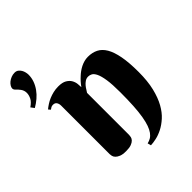

<svg xmlns="http://www.w3.org/2000/svg" viewBox="-247 -850 1053 1053"><g transform="rotate(-45 279.0 -323.5)"><path d="M388.2 -243.2Q388.2 -304.7 382.6 -341.6Q377 -378.4 367.7 -397.7Q358.4 -417 347.2 -423.1Q335.9 -429.2 324.2 -429.2Q310.1 -429.2 299.1 -421.6Q288.1 -414.1 280 -404.3Q272 -394.5 266.4 -384.8Q260.7 -375 256.8 -370.1V-43.9Q256.8 -37.6 254.9 -28.6Q252.9 -19.5 245.4 -11.5Q237.8 -3.4 222.9 2.2Q208 7.8 182.1 7.8Q156.2 7.8 141.4 1.7Q126.5 -4.4 118.7 -12.7Q110.8 -21 108.9 -29.8Q106.9 -38.6 106.9 -43.9V-420.9Q106.9 -435.1 100.3 -445.6Q93.8 -456.1 78.1 -456.1Q69.8 -456.1 64 -453.1Q58.1 -450.2 51.3 -444.8L41 -457Q52.2 -466.3 66.2 -475.3Q80.1 -484.4 96.2 -491.2Q112.3 -498 130.9 -502.4Q149.4 -506.8 169.9 -506.8Q201.7 -506.8 219.2 -496.3Q236.8 -485.8 245.1 -471.2Q253.4 -456.5 255.1 -440.7Q256.8 -424.8 256.8 -414.1Q274.9 -439.9 297.9 -460.4Q307.1 -469.2 318.6 -477.5Q330.1 -485.8 343 -492.4Q356 -499 370.4 -502.9Q384.8 -506.8 399.9 -506.8Q433.1 -506.8 458.7 -494.1Q484.4 -481.4 502 -451.7Q519.5 -421.9 528.8 -372.8Q538.1 -323.7 538.1 -251Q538.1 -180.2 525.4 -127.9Q512.7 -75.7 492.2 -39.1Q471.7 -2.4 445.8 20.8Q419.9 43.9 393.6 57.1Q367.2 70.3 343 75.4Q318.8 80.6 301.3 81.1L295.9 61Q310.5 57.6 323 50.3Q335.4 43 345.7 28.8Q356 14.6 363.8 -7.1Q371.6 -28.8 377.2 -61.5Q382.8 -94.2 385.5 -138.9Q388.2 -183.6 388.2 -243.2ZM-19.5 -533.7Q5.9 -550.8 14.6 -568.8Q23.4 -586.9 23.4 -603.5Q23.4 -622.1 12.7 -637Q2 -651.9 -10.7 -662.6Q-16.6 -669.9 -16.6 -676.3Q-16.6 -685.1 -10.7 -694.6Q-4.9 -704.1 4.6 -711.7Q14.2 -719.2 26.9 -724.4Q39.6 -729.5 53.7 -729.5Q66.9 -729.5 75.7 -722.9Q84.5 -716.3 90.1 -706.8Q95.7 -697.3 98.1 -686.5Q100.6 -675.8 100.6 -667.5Q100.6 -643.1 92.5 -620.8Q84.5 -598.6 70.3 -578.9Q56.2 -559.1 36.9 -542.7Q17.6 -526.4 -4.4 -513.7Z"/></g></svg>

Font: Berkshire Swash
Style: Regular
Weight: 700
Designer: Astigmatic (AOETI)
Foundry: Astigmatic (AOETI)
Version: Version 1.000